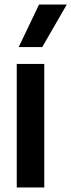

<svg xmlns="http://www.w3.org/2000/svg" viewBox="-20 -828 315 848"><path d="M54 0V-545.5H175.5V0ZM62.5 -620 152.5 -808H275L166.5 -620Z"/></svg>

Font: Encode Sans Condensed Condensed SemiBold
Style: Regular
Weight: 600
Width: 3
Designer: Multiple Designers
Foundry: Impallari Type
Version: Version 3.000; ttfautohint (v1.8.3) -l 8 -r 50 -G 200 -x 14 